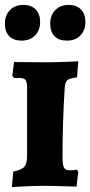

<svg xmlns="http://www.w3.org/2000/svg" viewBox="-21 -755 367 780"><path d="M33 -58Q67 -65 78 -77.5Q89 -90 89 -122V-398Q89 -422 83 -430Q77 -438 60 -438H36L29 -447L36 -503L163 -502Q199 -502 240 -503.5Q281 -505 297 -506L292 -441Q262 -437 253 -429.5Q244 -422 242 -400Q233 -260 233 -117Q233 -85 239 -74Q245 -63 262 -63Q273 -63 281 -64Q289 -65 291 -66L297 -58L290 3Q274 3 233 1.5Q192 0 156 0Q125 0 82.5 2Q40 4 27 5ZM-1 -659Q-1 -693 19.5 -714Q40 -735 74 -735Q106 -735 124 -716.5Q142 -698 142 -666Q142 -632 121.5 -611Q101 -590 67 -590Q34 -590 16.5 -608Q-1 -626 -1 -659ZM183 -659Q183 -693 203.5 -714Q224 -735 258 -735Q290 -735 308 -716.5Q326 -698 326 -666Q326 -632 305.5 -611Q285 -590 251 -590Q218 -590 200.5 -608Q183 -626 183 -659Z"/></svg>

Font: Alegreya SC ExtraBold
Style: Regular
Weight: 800
Designer: Juan Pablo del Peral
Foundry: Huerta Tipografica
Version: Version 2.007; ttfautohint (v1.6)